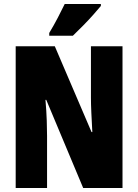

<svg xmlns="http://www.w3.org/2000/svg" viewBox="-20 -1013 696 967"><path d="M597 -66H399L213 -510H209Q214 -451 215.5 -405.5Q217 -360 217 -329V-66H59V-780H256L441 -348H445Q442 -402 440 -445.5Q438 -489 438 -521V-780H597ZM488 -983Q474 -966 450.5 -939.5Q427 -913 399.5 -885Q372 -857 347 -833H228V-847Q252 -887 271 -923.5Q290 -960 306 -993H488Z"/></svg>

Font: Noto Sans Malayalam UI ExtraCondensed Black
Style: Regular
Weight: 900
Width: 2
Designer: Jelle Bosma - Monotype Design Team
Foundry: Monotype Imaging Inc.
Version: Version 2.104; ttfautohint (v1.8.4.7-5d5b)